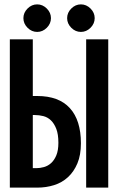

<svg xmlns="http://www.w3.org/2000/svg" viewBox="-20 -874 540 878"><path d="M150 -854Q175 -854 194 -835Q213 -816 213 -791Q213 -766 194 -747Q175 -728 150 -728Q125 -728 106 -747Q87 -766 87 -791Q87 -816 106 -835Q125 -854 150 -854ZM350 -854Q375 -854 394 -835Q413 -816 413 -791Q413 -766 394 -747Q375 -728 350 -728Q325 -728 306 -747Q287 -766 287 -791Q287 -816 306 -835Q325 -854 350 -854ZM374 -694H475V-16H374ZM350 -219Q350 -165 334 -127Q318 -89 291 -64Q264 -39 227.5 -27.5Q191 -16 150 -16H25V-694H130V-435H150Q249 -435 299.5 -379.5Q350 -324 350 -219ZM247 -221Q247 -260 237.5 -284.5Q228 -309 213 -323.5Q198 -338 178.5 -343Q159 -348 138 -348H130V-105H146Q163 -105 181 -110Q199 -115 213.5 -128Q228 -141 237.5 -163.5Q247 -186 247 -221Z"/></svg>

Font: D2Coding ligature
Style: Bold
Weight: 700
Monospace: yes
Designer: Yong-Rak Park; Jeong-Hwan Yoon; Sang-Min Lee;
Foundry: NHN Corporation
Version: Version 1.3.2; Build 20180524